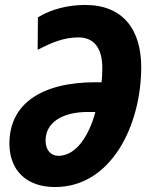

<svg xmlns="http://www.w3.org/2000/svg" viewBox="-20 -745 605 775"><path d="M202 10C431 10 550 -242 550 -474C550 -625 477 -725 324 -725C257 -725 188 -709 133 -675L132 -544C188 -573 237 -594 297 -594C357 -594 393 -554 393 -470C393 -451 392 -432 390 -413H366C145 -413 18 -324 18 -166C18 -57 87 10 202 10ZM216 -116C186 -116 164 -138 164 -178C164 -250 231 -293 334 -293H365C340 -199 288 -116 216 -116Z"/></svg>

Font: Noto Sans Display SemiCondensed Extra
Style: Italic
Weight: 800
Width: 4
Italic angle: -12°
Designer: Monotype Design Team
Foundry: Monotype Imaging Inc.
Version: Version 1.900